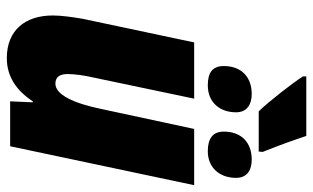

<svg xmlns="http://www.w3.org/2000/svg" viewBox="-202 -728 940 577"><g transform="rotate(90 268.5 -440.0)"><path d="M315 -747H436L437 -759C416 -811 400 -857 389 -890H210V-880C229 -850 285 -778 315 -747ZM237 -594C288 -594 318 -630 318 -679C318 -712 294 -726 263 -726C212 -726 179 -695 179 -642C179 -607 200 -594 237 -594ZM435 -594C485 -594 515 -630 515 -679C515 -712 492 -726 460 -726C409 -726 376 -695 376 -642C376 -608 398 -594 435 -594ZM155 10C210 10 252 -18 285 -68H288L285 0H420L537 -553H368L308 -274C291 -191 265 -136 232 -136C212 -136 203 -149 203 -173C203 -193 207 -222 213 -248L277 -553H108L37 -218C32 -188 27 -155 27 -128C27 -47 70 10 155 10Z"/></g></svg>

Font: Noto Sans Condensed Black
Style: Italic
Weight: 900
Width: 3
Italic angle: -12°
Designer: Monotype Design Team
Foundry: Monotype Imaging Inc.
Version: Version 2.013